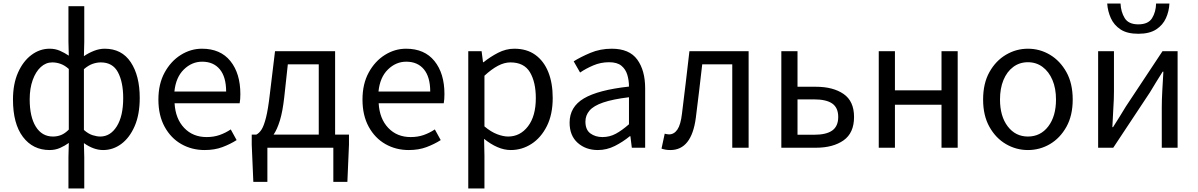

<svg xmlns="http://www.w3.org/2000/svg" viewBox="-20 -831 6736 1080"><path d="M365 229V54L367 -27Q345 -11 318 1Q291 13 259 13Q165 13 109 -61Q53 -135 53 -271Q53 -359 81.5 -423Q110 -487 157 -522Q204 -557 259 -557Q291 -557 317 -545.5Q343 -534 367 -518L365 -597V-796H454V-597L452 -515Q478 -533 508.5 -545Q539 -557 569 -557Q665 -557 715.5 -481Q766 -405 766 -280Q766 -187 737.5 -121.5Q709 -56 662.5 -21.5Q616 13 560 13Q507 13 452 -26L454 54V229ZM278 -63Q302 -63 323.5 -71.5Q345 -80 367 -102V-443Q345 -463 321.5 -471.5Q298 -480 274 -480Q238 -480 209.5 -454Q181 -428 164 -381Q147 -334 147 -272Q147 -174 181.5 -118.5Q216 -63 278 -63ZM544 -63Q601 -63 637 -120.5Q673 -178 673 -279Q673 -369 643.5 -424.5Q614 -480 547 -480Q525 -480 501.5 -472Q478 -464 452 -442V-100Q477 -78 501 -70.5Q525 -63 544 -63Z M1131 13Q1059 13 1000 -20.5Q941 -54 906 -118Q871 -182 871 -271Q871 -359 906 -423Q941 -487 997 -522Q1053 -557 1116 -557Q1220 -557 1276 -487.5Q1332 -418 1332 -302Q1332 -287 1331 -273.5Q1330 -260 1328 -250H962Q967 -163 1016 -111.5Q1065 -60 1142 -60Q1182 -60 1215 -71.5Q1248 -83 1278 -103L1311 -43Q1275 -20 1231 -3.5Q1187 13 1131 13ZM961 -316H1252Q1252 -398 1216.5 -441Q1181 -484 1117 -484Q1059 -484 1014 -440Q969 -396 961 -316Z M1579 -285Q1570 -204 1554.5 -153.5Q1539 -103 1519 -74H1773V-469H1599ZM1484 0V192H1405L1396 -17V-74H1422Q1438 -82 1451 -102Q1464 -122 1476 -168.5Q1488 -215 1498 -303L1527 -543H1865V-74H1943V-17L1934 192H1855V0Z M2279 13Q2207 13 2148 -20.5Q2089 -54 2054 -118Q2019 -182 2019 -271Q2019 -359 2054 -423Q2089 -487 2145 -522Q2201 -557 2264 -557Q2368 -557 2424 -487.5Q2480 -418 2480 -302Q2480 -287 2479 -273.5Q2478 -260 2476 -250H2110Q2115 -163 2164 -111.5Q2213 -60 2290 -60Q2330 -60 2363 -71.5Q2396 -83 2426 -103L2459 -43Q2423 -20 2379 -3.5Q2335 13 2279 13ZM2109 -316H2400Q2400 -398 2364.5 -441Q2329 -484 2265 -484Q2207 -484 2162 -440Q2117 -396 2109 -316Z M2614 229V-543H2689L2697 -481H2700Q2737 -511 2781.5 -534Q2826 -557 2873 -557Q2943 -557 2991 -522.5Q3039 -488 3064 -426Q3089 -364 3089 -280Q3089 -187 3056 -121.5Q3023 -56 2969.5 -21.5Q2916 13 2853 13Q2816 13 2778 -3.5Q2740 -20 2703 -50L2705 45V229ZM2838 -63Q2906 -63 2950 -120.5Q2994 -178 2994 -279Q2994 -369 2961 -424.5Q2928 -480 2851 -480Q2817 -480 2781 -461Q2745 -442 2705 -405V-120Q2742 -89 2776.5 -76Q2811 -63 2838 -63Z M3343 13Q3275 13 3229.5 -27.5Q3184 -68 3184 -141Q3184 -230 3264.5 -277.5Q3345 -325 3518 -344Q3518 -379 3508.5 -410.5Q3499 -442 3475 -461.5Q3451 -481 3406 -481Q3359 -481 3317 -463Q3275 -445 3243 -423L3207 -486Q3245 -510 3300.5 -533.5Q3356 -557 3421 -557Q3520 -557 3564.5 -496Q3609 -435 3609 -334V0H3534L3526 -65H3523Q3484 -33 3438.5 -10Q3393 13 3343 13ZM3369 -60Q3409 -60 3443.5 -78.5Q3478 -97 3518 -132V-284Q3427 -273 3373 -254.5Q3319 -236 3296 -209Q3273 -182 3273 -147Q3273 -101 3301 -80.5Q3329 -60 3369 -60Z M3751 13Q3736 13 3724.5 11Q3713 9 3701 5L3719 -79Q3724 -78 3730 -76.5Q3736 -75 3743 -75Q3772 -75 3790.5 -102.5Q3809 -130 3816 -191Q3827 -279 3837.5 -367Q3848 -455 3858 -543H4191V0H4099V-469H3930Q3921 -394 3912.5 -318.5Q3904 -243 3894 -168Q3870 13 3751 13Z M4375 0V-543H4466V-343H4569Q4666 -343 4725 -302.5Q4784 -262 4784 -173Q4784 -83 4725 -41.5Q4666 0 4569 0ZM4466 -73H4559Q4628 -73 4661.5 -97Q4695 -121 4695 -173Q4695 -225 4661.5 -248.5Q4628 -272 4559 -272H4466Z M4923 0V-543H5014V-323H5276V-543H5367V0H5276V-242H5014V0Z M5762 13Q5696 13 5638.5 -20.5Q5581 -54 5545.5 -117.5Q5510 -181 5510 -271Q5510 -362 5545.5 -425.5Q5581 -489 5638.5 -523Q5696 -557 5762 -557Q5829 -557 5886 -523Q5943 -489 5978.5 -425.5Q6014 -362 6014 -271Q6014 -181 5978.5 -117.5Q5943 -54 5886 -20.5Q5829 13 5762 13ZM5762 -63Q5833 -63 5876.5 -120Q5920 -177 5920 -271Q5920 -334 5900 -381Q5880 -428 5844.5 -454.5Q5809 -481 5762 -481Q5715 -481 5679.5 -454.5Q5644 -428 5624.5 -381Q5605 -334 5605 -271Q5605 -177 5648.5 -120Q5692 -63 5762 -63Z M6157 0V-543H6246V-316Q6246 -273 6242.5 -221Q6239 -169 6237 -116H6241Q6257 -141 6277.5 -174Q6298 -207 6313 -232L6519 -543H6604V0H6515V-227Q6515 -270 6518 -322.5Q6521 -375 6524 -428H6520Q6504 -403 6483.5 -369.5Q6463 -336 6448 -311L6242 0ZM6383 -641Q6320 -641 6283 -665.5Q6246 -690 6228.5 -729Q6211 -768 6208 -811H6283Q6285 -764 6306.5 -729Q6328 -694 6383 -694Q6439 -694 6460.5 -729Q6482 -764 6483 -811H6558Q6556 -768 6538.5 -729Q6521 -690 6483.5 -665.5Q6446 -641 6383 -641Z"/></svg>

Font: Source Han Sans SC
Style: Regular
Weight: 400
Designer: Ryoko NISHIZUKA 西塚涼子 (kana, bopomofo & ideographs); Paul D. Hunt (Latin, Greek & Cyrillic); Sandoll Communications 산돌커뮤니
Foundry: Adobe
Version: Version 2.002;hotconv 1.0.116;makeotfexe 2.5.65601; ttfautoh